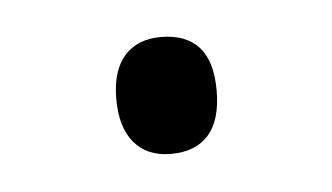

<svg xmlns="http://www.w3.org/2000/svg" viewBox="-26 -120 280 162"><g transform="rotate(-5 114.5 -39.5)"><path d="M72 -40Q72 -64 83 -76.5Q94 -89 114 -89Q135 -89 146 -77Q157 -65 157 -40Q157 -15 146 -2.5Q135 10 114 10Q94 10 83 -3Q72 -16 72 -40Z"/></g></svg>

Font: Noto Sans Thai SemiCondensed Light
Style: Regular
Weight: 300
Width: 4
Designer: Monotype Design Team
Foundry: Monotype Imaging Inc.
Version: Version 2.001